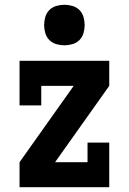

<svg xmlns="http://www.w3.org/2000/svg" viewBox="-20 -785 540 805"><path d="M62 0V-105L289 -425H153V-343H62V-530H438V-425L211 -105H347V-187H438V0ZM250 -595Q233 -595 216 -600Q199 -605 187 -617Q175 -629 170 -646Q165 -663 165 -680Q165 -697 170 -714Q175 -731 187 -743Q199 -755 216 -760Q233 -765 250 -765Q267 -765 284 -760Q301 -755 313 -743Q325 -731 330 -714Q335 -697 335 -680Q335 -663 330 -646Q325 -629 313 -617Q301 -605 284 -600Q267 -595 250 -595Z"/></svg>

Font: Iosevka Slab Extrabold
Style: Regular
Weight: 800
Monospace: yes
Designer: Belleve Invis
Foundry: Belleve Invis
Version: Version 11.1.1; ttfautohint (v1.8.3)